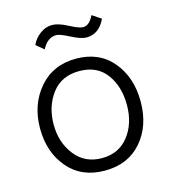

<svg xmlns="http://www.w3.org/2000/svg" viewBox="-105 -774 772 868"><g transform="rotate(-15 280.5 -340.0)"><path d="M225 -640Q183 -640 158 -591L122 -621Q135 -650 161.5 -669.5Q188 -689 217.5 -689Q247 -689 290.5 -666Q334 -643 352 -643Q382 -643 402 -686L444 -658Q414 -594 355 -594Q330 -594 285.5 -617Q241 -640 225 -640ZM282.5 -456Q199 -456 154 -396Q109 -336 109 -252Q109 -168 155.5 -108.5Q202 -49 281.5 -49Q361 -49 406.5 -107.5Q452 -166 452 -252.5Q452 -339 409 -397.5Q366 -456 282.5 -456ZM283 -514Q391 -514 453.5 -439.5Q516 -365 516 -251.5Q516 -138 452.5 -64.5Q389 9 280 9Q171 9 108 -65Q45 -139 45 -250.5Q45 -362 110 -438Q175 -514 283 -514Z"/></g></svg>

Font: Hind Jalandhar Light
Style: Regular
Weight: 300
Designer: Namrata Goyal
Foundry: Indian Type Foundry
Version: Version 0.702;PS 1.0;hotconv 1.0.81;makeotf.lib2.5.63406